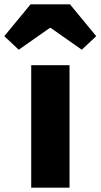

<svg xmlns="http://www.w3.org/2000/svg" viewBox="-73 -872 467 892"><path d="M72 0H250V-569H72ZM-53 -704 14 -641 158 -742H163L307 -641L374 -704L252 -852H69Z"/></svg>

Font: Source Han Sans HK Heavy
Style: Regular
Weight: 900
Designer: Ryoko NISHIZUKA 西塚涼子 (kana, bopomofo & ideographs); Paul D. Hunt (Latin, Greek & Cyrillic); Sandoll Communications 산돌커뮤니
Foundry: Adobe
Version: Version 2.000;hotconv 1.0.107;makeotfexe 2.5.65593